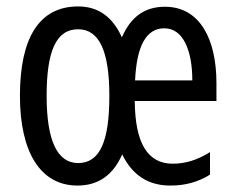

<svg xmlns="http://www.w3.org/2000/svg" viewBox="-20 -567 735 597"><path d="M493 -546C430 -546 387 -515 359 -451C330 -515 285 -547 223 -547C101 -547 42 -448 42 -269C42 -95 105 10 221 10C286 10 332 -23 360 -87C391 -23 440 10 510 10C556 10 596 -1 633 -24V-94C593 -69 556 -58 517 -58C439 -58 400 -122 399 -253H653V-309C653 -441 604 -546 493 -546ZM491 -479C551 -479 578 -407 578 -317H400C405 -427 436 -479 491 -479ZM223 -476C289 -476 320 -407 320 -269C320 -126 290 -60 223 -60C158 -60 125 -130 125 -269C125 -407 154 -476 223 -476Z"/></svg>

Font: Noto Sans Arabic UI XCn
Style: Regular
Weight: 400
Width: 2
Designer: Monotype Design Team, Nadine Chahine and Nizar Qandah
Foundry: Monotype Imaging Inc.
Version: Version 2.010